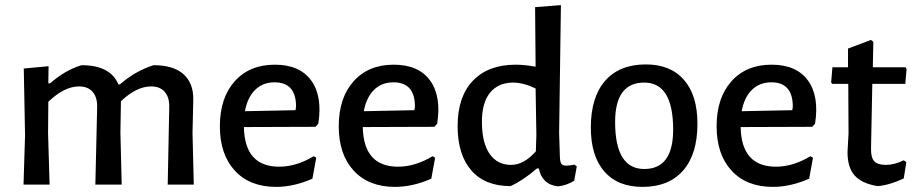

<svg xmlns="http://www.w3.org/2000/svg" viewBox="-20 -722 3578 751"><path d="M170 -463 169 -396H176Q235 -448 299 -467Q412 -467 443 -392H449Q510 -445 581 -467Q658 -467 697.5 -432Q737 -397 736 -332L733 -202L738 0H636L642 -303Q643 -341 624.5 -362.5Q606 -384 571 -384Q514 -384 453 -326L451 -202L456 0H353L360 -303Q361 -341 342.5 -362.5Q324 -384 289 -384Q232 -384 169 -324L168 -202L174 0H72L78 -193L73 -454Z M1060 9Q957 9 898.5 -54.5Q840 -118 840 -228Q840 -339 898 -404Q956 -469 1055 -469Q1152 -469 1197 -407.5Q1242 -346 1225 -238L1214 -226L934 -225Q937 -70 1072 -70Q1139 -70 1207 -111L1217 -105L1202 -23Q1129 9 1060 9ZM1054 -400Q1008 -400 978 -370.5Q948 -341 938 -287L1136 -291L1138 -305Q1138 -400 1054 -400Z M1525 9Q1422 9 1363.5 -54.5Q1305 -118 1305 -228Q1305 -339 1363 -404Q1421 -469 1520 -469Q1617 -469 1662 -407.5Q1707 -346 1690 -238L1679 -226L1399 -225Q1402 -70 1537 -70Q1604 -70 1672 -111L1682 -105L1667 -23Q1594 9 1525 9ZM1519 -400Q1473 -400 1443 -370.5Q1413 -341 1403 -287L1601 -291L1603 -305Q1603 -400 1519 -400Z M2174 -702 2167 -203 2170 -107Q2171 -88 2176 -81Q2181 -74 2196 -74Q2207 -74 2227 -78L2236 -71L2226 -15Q2197 3 2163 7Q2132 4 2112.5 -14.5Q2093 -33 2088 -63H2080Q2027 -17 1977 6Q1877 6 1823.5 -55.5Q1770 -117 1770 -229Q1770 -344 1830 -406.5Q1890 -469 1997 -469Q2032 -469 2075 -461L2073 -694ZM1987 -399Q1929 -399 1896.5 -359Q1864 -319 1865 -241Q1866 -161 1896 -119Q1926 -77 1979 -77Q2029 -77 2076 -130L2078 -194L2075 -376Q2027 -399 1987 -399Z M2506 -470Q2603 -470 2655.5 -409.5Q2708 -349 2708 -238Q2708 -119 2652 -55Q2596 9 2493 9Q2396 9 2343.5 -51.5Q2291 -112 2291 -223Q2291 -342 2347 -406Q2403 -470 2506 -470ZM2500 -399Q2386 -399 2386 -245Q2386 -61 2500 -61Q2613 -61 2613 -215Q2613 -399 2500 -399Z M3003 9Q2900 9 2841.5 -54.5Q2783 -118 2783 -228Q2783 -339 2841 -404Q2899 -469 2998 -469Q3095 -469 3140 -407.5Q3185 -346 3168 -238L3157 -226L2877 -225Q2880 -70 3015 -70Q3082 -70 3150 -111L3160 -105L3145 -23Q3072 9 3003 9ZM2997 -400Q2951 -400 2921 -370.5Q2891 -341 2881 -287L3079 -291L3081 -305Q3081 -400 2997 -400Z M3413 6Q3351 -4 3323 -35.5Q3295 -67 3295 -127L3299 -199L3298 -394H3235L3231 -400L3236 -459H3297V-532L3387 -566L3396 -558L3394 -459H3522L3526 -452L3521 -394H3392L3387 -143Q3386 -106 3399.5 -91.5Q3413 -77 3445 -77Q3478 -77 3515 -95L3525 -88L3515 -24Q3460 2 3413 6Z"/></svg>

Font: Alegreya Sans Medium
Style: Regular
Weight: 500
Designer: Juan Pablo del Peral
Foundry: Huerta Tipografica
Version: Version 2.007